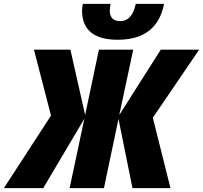

<svg xmlns="http://www.w3.org/2000/svg" viewBox="-86 -970 1047 990"><path d="M521 -765C663 -765 737 -833 760 -950H614C601 -888 573 -861 534 -861C501 -861 480 -878 480 -914C480 -924 482 -938 484 -950H341C339 -939 337 -923 337 -916C337 -818 396 -765 521 -765ZM-66 0H137L349 -358L273 0H450L525 -357L597 0H793L702 -363L941 -714H743L529 -377L601 -714H424L353 -377L277 -714H89L177 -374Z"/></svg>

Font: Noto Sans UI SemiCondensed Black
Style: Italic
Weight: 900
Width: 4
Italic angle: -372°
Designer: Monotype Design Team
Foundry: Monotype Imaging Inc.
Version: Version 1.901